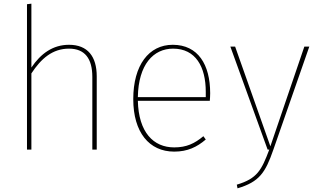

<svg xmlns="http://www.w3.org/2000/svg" viewBox="-20 -815 1730 1046"><path d="M356 -571C268 -571 202 -523 151 -447V-795L127 -792V0H151V-415C204 -496 266 -550 356 -550C442 -550 483 -496 483 -396V0H507V-399C507 -507 458 -571 356 -571Z M1125 -307C1125 -463 1059 -571 921 -571C791 -571 706 -460 706 -275C706 -94 793 11 929 11C1002 11 1053 -14 1101 -55L1088 -73C1040 -33 996 -12 929 -12C816 -12 735 -94 731 -266H1123C1124 -278 1125 -292 1125 -307ZM1101 -286H731C734 -464 816 -550 923 -550C1046 -550 1101 -451 1101 -315Z M1665 -561H1638L1453 -18L1261 -561H1235L1438 0H1447C1405 111 1382 158 1270 191L1274 211C1393 176 1426 125 1469 1Z"/></svg>

Font: Glow Sans SC Normal Thin
Style: Regular
Weight: 100
Designer: Ryoko NISHIZUKA (kana, bopomofo & ideographs); Paul D. Hunt (Latin, Greek & Cyrillic); Sandoll Communications, Soo-young
Version: Version 0.93